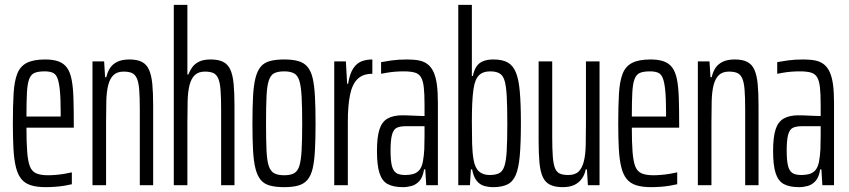

<svg xmlns="http://www.w3.org/2000/svg" viewBox="-20 -763 3496 791"><path d="M168 8Q131 8 106.5 0Q82 -8 67.5 -26Q53 -44 45.5 -74.5Q38 -105 35.5 -149Q33 -193 33 -254Q33 -327 36 -377.5Q39 -428 51 -459Q63 -490 90.5 -504Q118 -518 166 -518Q199 -518 221 -510Q243 -502 256 -484Q269 -466 275 -435.5Q281 -405 282.5 -360.5Q284 -316 284 -255V-237H89Q89 -176 92 -137.5Q95 -99 103 -78Q111 -57 129 -49Q147 -41 178 -41Q192 -41 210 -42.5Q228 -44 246 -47Q264 -50 276 -53V-4Q264 -1 246 2Q228 5 207.5 6.5Q187 8 168 8ZM230 -263V-300Q230 -358 226.5 -392Q223 -426 216 -442.5Q209 -459 196 -464Q183 -469 164 -469Q138 -469 123 -463Q108 -457 100.5 -438Q93 -419 91 -382Q89 -345 89 -283H250Z M361 0V-510H409L413 -445H418Q423 -467 433.5 -483Q444 -499 463.5 -508.5Q483 -518 513 -518Q545 -518 564.5 -508Q584 -498 594 -475.5Q604 -453 607.5 -417Q611 -381 611 -328V0H556V-310Q556 -362 553.5 -393.5Q551 -425 543.5 -441Q536 -457 523 -462.5Q510 -468 489 -468Q463 -468 448 -454Q433 -440 426 -413Q419 -386 418 -346.5Q417 -307 417 -258V0Z M696 0V-743H752V-456H756Q762 -472 772 -486Q782 -500 800 -509Q818 -518 848 -518Q880 -518 899.5 -508Q919 -498 929 -476Q939 -454 942.5 -417.5Q946 -381 946 -328V0H891V-310Q891 -362 888.5 -393.5Q886 -425 878.5 -441Q871 -457 858 -462.5Q845 -468 824 -468Q798 -468 783 -454Q768 -440 761 -413Q754 -386 753 -346.5Q752 -307 752 -258V0Z M1151 8Q1116 8 1092 1.5Q1068 -5 1054 -22Q1040 -39 1032.5 -68.5Q1025 -98 1022.5 -144Q1020 -190 1020 -255Q1020 -320 1022.5 -366Q1025 -412 1032.5 -441.5Q1040 -471 1054 -488Q1068 -505 1092 -511.5Q1116 -518 1151 -518Q1185 -518 1208.5 -511.5Q1232 -505 1246.5 -488Q1261 -471 1268 -441.5Q1275 -412 1277.5 -366Q1280 -320 1280 -255Q1280 -190 1277.5 -144Q1275 -98 1268 -68.5Q1261 -39 1246.5 -22Q1232 -5 1208.5 1.5Q1185 8 1151 8ZM1151 -41Q1176 -41 1191 -49Q1206 -57 1213 -78.5Q1220 -100 1222.5 -142.5Q1225 -185 1225 -255Q1225 -324 1222.5 -366.5Q1220 -409 1213 -431Q1206 -453 1191 -461Q1176 -469 1151 -469Q1125 -469 1110 -461.5Q1095 -454 1087.5 -431.5Q1080 -409 1078 -366.5Q1076 -324 1076 -255Q1076 -185 1078 -142.5Q1080 -100 1087.5 -78.5Q1095 -57 1110 -49Q1125 -41 1151 -41Z M1357 0V-510H1405L1410 -418H1414Q1421 -460 1435.5 -481.5Q1450 -503 1470 -510.5Q1490 -518 1514 -518V-459Q1475 -459 1453 -437.5Q1431 -416 1422 -372Q1413 -328 1413 -262V0Z M1640 8Q1601 8 1577.5 -4.5Q1554 -17 1543.5 -49.5Q1533 -82 1533 -141Q1533 -197 1543 -229Q1553 -261 1576.5 -274.5Q1600 -288 1638 -288Q1648 -288 1660 -287.5Q1672 -287 1684.5 -286.5Q1697 -286 1708.5 -285.5Q1720 -285 1729 -285V-331Q1729 -376 1726 -403Q1723 -430 1714.5 -444.5Q1706 -459 1689 -464Q1672 -469 1643 -469Q1624 -469 1606.5 -467.5Q1589 -466 1574.5 -463.5Q1560 -461 1550 -459V-507Q1565 -510 1593 -514Q1621 -518 1658 -518Q1687 -518 1708 -513.5Q1729 -509 1743.5 -497Q1758 -485 1767 -464.5Q1776 -444 1780 -413.5Q1784 -383 1784 -340V0H1736L1732 -65H1727Q1722 -33 1708 -17.5Q1694 -2 1676 3Q1658 8 1640 8ZM1650 -42Q1665 -42 1680 -45.5Q1695 -49 1706 -60.5Q1717 -72 1722 -96Q1727 -124 1728 -149Q1729 -174 1729 -205V-243H1651Q1628 -243 1614.5 -236.5Q1601 -230 1595 -208Q1589 -186 1589 -143Q1589 -104 1594 -82Q1599 -60 1611.5 -51Q1624 -42 1650 -42Z M2012 8Q1993 8 1975 3Q1957 -2 1944 -18Q1931 -34 1925 -65H1920L1916 0H1868V-743H1924V-450H1928Q1933 -474 1943 -489Q1953 -504 1970.5 -511Q1988 -518 2012 -518Q2049 -518 2071 -506Q2093 -494 2105 -465.5Q2117 -437 2121.5 -385.5Q2126 -334 2126 -256Q2126 -175 2121.5 -123Q2117 -71 2105 -42.5Q2093 -14 2070 -3Q2047 8 2012 8ZM1997 -42Q2021 -42 2035.5 -49Q2050 -56 2057.5 -77Q2065 -98 2067.5 -141Q2070 -184 2070 -255Q2070 -326 2067.5 -369Q2065 -412 2058 -433Q2051 -454 2036.5 -461.5Q2022 -469 1999 -469Q1970 -469 1953.5 -453Q1937 -437 1931 -398Q1927 -371 1925.5 -337.5Q1924 -304 1924 -262Q1924 -209 1925 -171.5Q1926 -134 1931 -105Q1937 -71 1953.5 -56.5Q1970 -42 1997 -42Z M2298 8Q2266 8 2246 -2Q2226 -12 2216 -34Q2206 -56 2202.5 -92.5Q2199 -129 2199 -182V-510H2255V-200Q2255 -149 2257.5 -117Q2260 -85 2267 -69Q2274 -53 2287 -47.5Q2300 -42 2321 -42Q2349 -42 2363.5 -56Q2378 -70 2385 -97Q2392 -124 2393 -163.5Q2394 -203 2394 -252V-510H2450V0H2402L2398 -65H2393Q2389 -44 2377.5 -27.5Q2366 -11 2347 -1.5Q2328 8 2298 8Z M2662 8Q2625 8 2600.5 0Q2576 -8 2561.5 -26Q2547 -44 2539.5 -74.5Q2532 -105 2529.5 -149Q2527 -193 2527 -254Q2527 -327 2530 -377.5Q2533 -428 2545 -459Q2557 -490 2584.5 -504Q2612 -518 2660 -518Q2693 -518 2715 -510Q2737 -502 2750 -484Q2763 -466 2769 -435.5Q2775 -405 2776.5 -360.5Q2778 -316 2778 -255V-237H2583Q2583 -176 2586 -137.5Q2589 -99 2597 -78Q2605 -57 2623 -49Q2641 -41 2672 -41Q2686 -41 2704 -42.5Q2722 -44 2740 -47Q2758 -50 2770 -53V-4Q2758 -1 2740 2Q2722 5 2701.5 6.5Q2681 8 2662 8ZM2724 -263V-300Q2724 -358 2720.5 -392Q2717 -426 2710 -442.5Q2703 -459 2690 -464Q2677 -469 2658 -469Q2632 -469 2617 -463Q2602 -457 2594.5 -438Q2587 -419 2585 -382Q2583 -345 2583 -283H2744Z M2855 0V-510H2903L2907 -445H2912Q2917 -467 2927.5 -483Q2938 -499 2957.5 -508.5Q2977 -518 3007 -518Q3039 -518 3058.5 -508Q3078 -498 3088 -475.5Q3098 -453 3101.5 -417Q3105 -381 3105 -328V0H3050V-310Q3050 -362 3047.5 -393.5Q3045 -425 3037.5 -441Q3030 -457 3017 -462.5Q3004 -468 2983 -468Q2957 -468 2942 -454Q2927 -440 2920 -413Q2913 -386 2912 -346.5Q2911 -307 2911 -258V0Z M3272 8Q3233 8 3209.5 -4.5Q3186 -17 3175.5 -49.5Q3165 -82 3165 -141Q3165 -197 3175 -229Q3185 -261 3208.5 -274.5Q3232 -288 3270 -288Q3280 -288 3292 -287.5Q3304 -287 3316.5 -286.5Q3329 -286 3340.5 -285.5Q3352 -285 3361 -285V-331Q3361 -376 3358 -403Q3355 -430 3346.5 -444.5Q3338 -459 3321 -464Q3304 -469 3275 -469Q3256 -469 3238.5 -467.5Q3221 -466 3206.5 -463.5Q3192 -461 3182 -459V-507Q3197 -510 3225 -514Q3253 -518 3290 -518Q3319 -518 3340 -513.5Q3361 -509 3375.5 -497Q3390 -485 3399 -464.5Q3408 -444 3412 -413.5Q3416 -383 3416 -340V0H3368L3364 -65H3359Q3354 -33 3340 -17.5Q3326 -2 3308 3Q3290 8 3272 8ZM3282 -42Q3297 -42 3312 -45.5Q3327 -49 3338 -60.5Q3349 -72 3354 -96Q3359 -124 3360 -149Q3361 -174 3361 -205V-243H3283Q3260 -243 3246.5 -236.5Q3233 -230 3227 -208Q3221 -186 3221 -143Q3221 -104 3226 -82Q3231 -60 3243.5 -51Q3256 -42 3282 -42Z"/></svg>

Font: Saira UltraCondensed
Style: Regular
Weight: 400
Width: 1
Designer: Hector Gatti with collaboration of the Omnibus-Type team
Foundry: Omnibus-Type
Version: Version 1.101